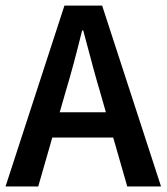

<svg xmlns="http://www.w3.org/2000/svg" viewBox="-22 -674 602 694"><path d="M216.8 -348.1 193.8 -268.1H360.8L337.9 -348.1Q323.7 -394 278.8 -564H274.9Q242.2 -431.6 216.8 -348.1ZM-2 0 210.9 -653.8H347.2L560.1 0H438L387.2 -176.8H167L116.2 0Z"/></svg>

Font: Source Sans 3 Semibold
Style: Regular
Weight: 600
Designer: Paul D. Hunt
Foundry: Adobe
Version: Version 3.052;hotconv 1.1.0;makeotfexe 2.6.0